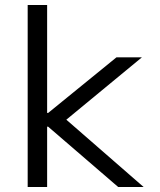

<svg xmlns="http://www.w3.org/2000/svg" viewBox="-20 -750 640 770"><path d="M91 0V-730H169V-297H173L447 -520H549L246 -270L556 0H454L173 -242H169V0Z"/></svg>

Font: M PLUS Code Latin 60
Style: Regular
Weight: 400
Width: 7
Monospace: yes
Designer: Coji Morishita
Foundry: UNDERFOREST DESIGN
Version: Version 1.005; ttfautohint (v1.8.3)